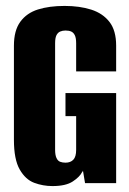

<svg xmlns="http://www.w3.org/2000/svg" viewBox="-20 -618 437 648"><path d="M157 10Q125 10 95.5 -1Q66 -12 46.5 -46Q27 -80 27 -146V-464Q27 -515 48.5 -544.5Q70 -574 108 -586Q146 -598 198 -598Q249 -598 288 -585.5Q327 -573 349.5 -544Q372 -515 372 -464V-377H237V-472Q237 -490 232.5 -499Q228 -508 220.5 -511.5Q213 -515 201 -515Q191 -515 183 -511.5Q175 -508 170.5 -499Q166 -490 166 -472V-112Q166 -95 170.5 -85Q175 -75 183 -72Q191 -69 201 -69Q218 -69 227.5 -79Q237 -89 237 -112V-226H201V-304H372V0H267L260 -42Q260 -41 259 -39.5Q258 -38 257 -37Q249 -21 225.5 -5.5Q202 10 157 10Z"/></svg>

Font: Alumni Sans ExtraBold
Style: Regular
Weight: 800
Designer: Robert E. Leuschke
Foundry: Robert E. Leuschke
Version: Version 1.018